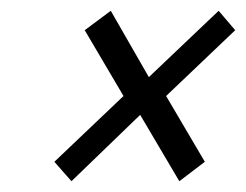

<svg xmlns="http://www.w3.org/2000/svg" viewBox="-20 -455 456 356"><path d="M312.5 -119 359.8 -155 288 -277 416.1 -399 385.4 -435 256 -312 185.4 -435 137.1 -399 209 -277 80.8 -155 112.5 -119 239.9 -242Z"/></svg>

Font: Cabin Condensed
Style: Regular
Weight: 400
Italic angle: -13°
Designer: Pablo Impallari
Foundry: Pablo Impallari. www.impallari.com Igino Marini. www.ikern.com
Version: Version 1.006